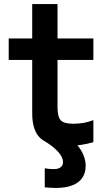

<svg xmlns="http://www.w3.org/2000/svg" viewBox="-20 -710 540 948"><path d="M256 218Q240 218 226.5 217Q213 216 201 215V121Q212 123 223.5 124Q235 125 247 125Q261 125 270.5 121Q280 117 285.5 109.5Q291 102 291 90Q291 66 266.5 39Q242 12 197 -15L308 -44Q356 -7 379.5 31Q403 69 403 109Q403 144 386 168.5Q369 193 336 205.5Q303 218 256 218ZM314 10Q221 10 180 -27Q139 -64 139 -151V-414H23V-520H139V-690H264V-520H441V-414H264V-181Q264 -133 280 -116Q296 -99 342 -99Q369 -99 394 -103.5Q419 -108 441 -117V-8Q410 1 379 5.5Q348 10 314 10Z"/></svg>

Font: M PLUS 1 Code SemiBold
Style: Regular
Weight: 600
Designer: Coji Morishita
Foundry: UNDERFOREST DESIGN
Version: Version 1.005